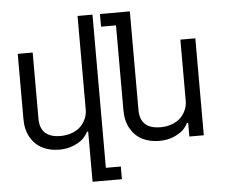

<svg xmlns="http://www.w3.org/2000/svg" viewBox="-60 -799 1307 1075"><g transform="rotate(-5 593.5 -261.0)"><path d="M976.1 -544.9H1060.1V0H979V-77.1H972.2Q962.9 -57.1 944.6 -38.8Q926.3 -20.5 890.4 -5.4Q854.5 9.8 810.1 9.8Q757.3 9.8 716.1 -10.5Q674.8 -30.8 649.4 -74Q624 -117.2 624 -178.2V-655.8H540V-727.1H708V-173.8Q708 -65.9 823.2 -65.9Q859.4 -65.9 889.2 -77.4Q918.9 -88.9 937.5 -107.9Q956.1 -127 966.1 -150.9Q976.1 -174.8 976.1 -200.2ZM414.1 -727.1H498V133.8H582V205.1H417V-77.1H410.2Q400.9 -57.1 382.6 -38.8Q364.3 -20.5 328.4 -5.4Q292.5 9.8 248 9.8Q195.3 9.8 154.1 -10.5Q112.8 -30.8 87.4 -74Q62 -117.2 62 -178.2V-544.9H146V-173.8Q146 -65.9 261.2 -65.9Q297.4 -65.9 327.1 -77.4Q356.9 -88.9 375.5 -107.9Q394 -127 404.1 -150.9Q414.1 -174.8 414.1 -200.2Z"/></g></svg>

Font: Telcell.Market
Style: Regular
Weight: 400
Designer: Rasmus Andersson, Sedrak Mkrtchyan
Version: Version 3.019;git-0a5106e0b